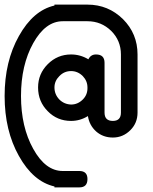

<svg xmlns="http://www.w3.org/2000/svg" viewBox="-20 -812 665 832"><path d="M252 -720H359C399 -720 433.3 -706 462 -678C490 -650 504 -616 504 -576V-324C504 -300 492.3 -288 469 -288C445 -288 433 -300 433 -324V-433V-540C433 -564 420.7 -576 396 -576C380.7 -576 369.7 -569 363 -555C339.7 -569 314.7 -576 288 -576C248.7 -576 215 -562 187 -534C159 -506 145 -472.3 145 -433C145 -392.3 159 -358 187 -330C214.3 -302 248 -288 288 -288C314 -288 338.3 -295 361 -309C365 -282.3 377 -260 397 -242C417 -224.7 441 -216 469 -216C498.3 -216 523.7 -226.7 545 -248C565.7 -268.7 576 -294 576 -324V-576C576 -636 555 -687 513 -729C470.3 -771 419 -792 359 -792H252H216V-788C154.7 -774 103.3 -730 62 -656C20.7 -582.7 0 -496 0 -396C0 -296 20.7 -209.3 62 -136C103.3 -62 154.7 -18 216 -4V0H252H268H324C347.3 0 359 -12 359 -36C359 -59.3 347.3 -71 324 -71H252C202 -71 159.3 -103 124 -167C88.7 -230.3 71 -306.7 71 -396C71 -485.3 88.7 -561.7 124 -625C159.3 -688.3 202 -720 252 -720ZM288 -504C307.3 -504 324.3 -496.7 339 -482C352.3 -468 359 -451.7 359 -433C359.7 -412.3 353 -395 339 -381C324.3 -366.3 307.3 -359 288 -359C268 -359.7 251 -367 237 -381C223 -395.7 216 -413 216 -433C216 -451.7 223 -468 237 -482C251 -496.7 268 -504 288 -504Z"/></svg>

Font: Semi-Coder
Style: Regular
Weight: 400
Version: 0.1000